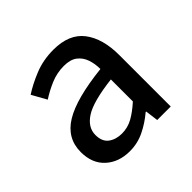

<svg xmlns="http://www.w3.org/2000/svg" viewBox="-131 -613 753 753"><g transform="rotate(-45 245.5 -236.0)"><path d="M187 11Q126 11 87 -24.5Q48 -60 48 -123Q48 -200 116.5 -241.5Q185 -283 333 -299Q333 -328 324.5 -353Q316 -378 296 -393.5Q276 -409 240 -409Q201 -409 166 -394Q131 -379 102 -360L68 -421Q103 -444 151 -463.5Q199 -483 256 -483Q343 -483 383.5 -430Q424 -377 424 -285V0H349L342 -54H339Q306 -26 268 -7.5Q230 11 187 11ZM214 -60Q246 -60 274 -75.5Q302 -91 333 -119V-241Q223 -228 179.5 -200Q136 -172 136 -130Q136 -93 158.5 -76.5Q181 -60 214 -60Z"/></g></svg>

Font: Narnoor
Style: Regular
Weight: 400
Designer: S. Sridhar Murthy
Foundry: SIL International
Version: Version 3.000